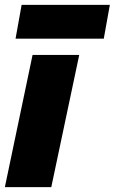

<svg xmlns="http://www.w3.org/2000/svg" viewBox="-22 -770 472 790"><path d="M112 -544H304L189 0H-2ZM67 -750H430L405 -611H42Z"/></svg>

Font: Mona Sans Black
Style: Italic
Weight: 900
Italic angle: -11.7°
Designer: Deni Anggara
Foundry: GitHub
Version: Version 2.000